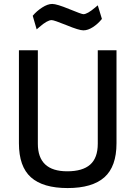

<svg xmlns="http://www.w3.org/2000/svg" viewBox="-20 -943 687 974"><path d="M76 0ZM76 -216V-688H172V-214Q172 -74 321 -74Q399 -74 437.5 -108Q476 -142 476 -214V-688H571V-216Q571 -98 509.5 -43.5Q448 11 323 11Q198 11 137 -43.5Q76 -98 76 -216ZM318 -815Q254 -841 242 -841Q220 -841 180 -806L166 -794L146 -863Q166 -887 194 -905Q222 -923 245 -923Q268 -923 331 -897Q394 -871 403 -871Q423 -871 463 -905L476 -916L497 -847Q477 -822 451.5 -805.5Q426 -789 403 -789Q381 -789 318 -815Z"/></svg>

Font: Cairo SemiBold
Style: Regular
Weight: 600
Designer: Mohamed Gaber, the designers of Titillium
Foundry: Kief Type Foundry
Version: Version 2.009; ttfautohint (v1.5.33-1714) -l 8 -r 50 -G 200 